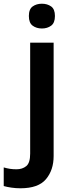

<svg xmlns="http://www.w3.org/2000/svg" viewBox="-81 -771 388 1031"><path d="M74 -685Q74 -722 94.5 -736.5Q115 -751 144 -751Q173 -751 193.5 -736.5Q214 -722 214 -685Q214 -648 193.5 -633Q173 -618 144 -618Q115 -618 94.5 -633Q74 -648 74 -685ZM29 240Q4 240 -20 236.5Q-44 233 -61 228V128Q-44 133 -28 135.5Q-12 138 8 138Q39 138 60 121Q81 104 81 54V-542H207V67Q207 142 166 191Q125 240 29 240Z"/></svg>

Font: Noto Sans Ethiopic SemiBold
Style: Regular
Weight: 600
Designer: Monotype Design Team
Foundry: Monotype Imaging Inc.
Version: Version 2.102; ttfautohint (v1.8.4.7-5d5b)